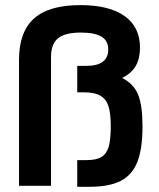

<svg xmlns="http://www.w3.org/2000/svg" viewBox="-20 -720 616 744"><path d="M279.3 -99.6H315.4Q354.5 -99.6 374 -112.3Q393.6 -125 401.4 -152.3Q409.2 -179.7 409.2 -230.5Q409.2 -280.3 400.4 -308.1Q391.6 -335.9 369.1 -349.1Q346.7 -362.3 304.7 -362.3H279.3V-464.8H314.5Q399.4 -464.8 399.4 -528.3Q399.4 -562.5 373 -578.1Q346.7 -593.8 293 -593.8Q232.4 -593.8 205.1 -571.8Q177.7 -549.8 177.7 -499V0H53.7V-488.3Q53.7 -595.7 111.3 -647.9Q168.9 -700.2 292 -700.2Q403.3 -700.2 462.9 -657.7Q522.5 -615.2 522.5 -535.2Q522.5 -493.2 505.9 -464.4Q489.3 -435.5 453.1 -418Q498 -395.5 515.1 -353.5Q532.2 -311.5 532.2 -230.5Q532.2 -144.5 512.7 -93.8Q493.2 -43 448.7 -19.5Q404.3 3.9 325.2 3.9H279.3Z"/></svg>

Font: Dinish Expanded
Style: Bold
Weight: 700
Width: 7
Designer: Charles Nix
Foundry: Playbeing
Version: Version 2.005; ttfautohint (v1.8.3)